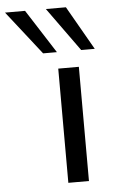

<svg xmlns="http://www.w3.org/2000/svg" viewBox="-179 -802 494 839"><g transform="rotate(-5 67.5 -382.5)"><path d="M192.9 -573.2 54.7 -765.1H142.6L252.4 -573.2ZM25.9 -573.2 -124.5 -765.1H-36.6L86.4 -573.2ZM86.4 0 85.9 -501H176.3L176.8 0Z"/></g></svg>

Font: Muli
Style: Regular
Weight: 400
Designer: Vernon Adams
Foundry: newtypography
Version: Version 2; ttfautohint (v1.00rc1.6-4cba) -l 8 -r 50 -G 200 -